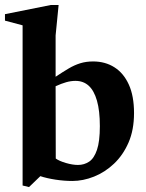

<svg xmlns="http://www.w3.org/2000/svg" viewBox="-28 -713 587 773"><path d="M63 33.9V-611L-8 -629.9V-656L177 -693H208L195.9 -570.4V-404Q225.1 -423.5 248.3 -437.2Q271.5 -451 295.1 -458.3Q318.7 -465.6 346.9 -465.6Q395.7 -465.6 432.8 -442Q469.9 -418.4 490.7 -372.4Q511.6 -326.4 511.6 -257.7Q511.6 -190.1 489.6 -139.3Q467.5 -88.5 430.9 -53.9Q394.4 -19.4 350.4 -1.9Q306.4 15.6 263.1 15.6Q230.2 15.6 194.9 10.2Q159.6 4.7 134.4 -3.8L88.9 40.1ZM196.5 -74.7Q210.9 -64.5 237.7 -56.7Q264.5 -48.9 285.9 -48.9Q310.9 -48.9 330.9 -62.2Q350.9 -75.6 362.4 -109.6Q374 -143.6 374 -205.1Q374 -267.1 362.4 -307.6Q350.8 -348.1 329.2 -367.8Q307.6 -387.4 275.6 -387.4Q257.5 -387.4 238.2 -381.9Q219 -376.4 195.9 -365.8Z"/></svg>

Font: Ancizar Serif Light
Style: Regular
Weight: 300
Designer: Cesar Puertas, Viviana Monsalve, Julian Moncada, Julian Prieto, Jose Castro, Felipe Aragon, Mariel Hernandez, Sara Alarc
Version: Version 8.100